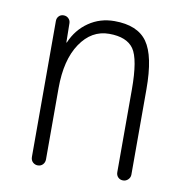

<svg xmlns="http://www.w3.org/2000/svg" viewBox="-65 -593 631 655"><g transform="rotate(10 250.0 -265.0)"><path d="M107.4 0Q97.7 0 90.3 -6.8Q83 -13.7 83 -25.4V-496.1Q83 -505.9 89.4 -512.7Q95.7 -519.5 106 -519.5Q116.2 -519.5 123 -512.7Q129.9 -505.9 129.9 -496.1L130.9 -430.7Q130.9 -429.7 131.8 -429.7Q132.8 -429.7 132.8 -430.7Q152.3 -476.6 191.4 -503.4Q230.5 -530.3 280.3 -530.3Q360.4 -530.3 394 -482.9Q427.7 -435.5 427.7 -320.3V-24.4Q427.7 -14.6 420.4 -7.3Q413.1 0 402.8 0Q392.6 0 385.7 -6.8Q378.9 -13.7 378.9 -24.4V-310.5Q378.9 -416 355 -450.2Q331.1 -484.4 270 -484.4Q209 -484.4 170.4 -427.2Q131.8 -370.1 131.8 -271.5V-25.4Q131.8 -14.6 125 -7.3Q118.2 0 107.4 0Z"/></g></svg>

Font: Rounded-X Mgen+ 1m light
Style: Regular
Weight: 200
Designer: [Source Han Sans]
Ryoko NISHIZUKA  (kana & ideographs); Paul D. Hunt (Latin, Greek & Cyrillic); Wenlong ZHANG  (bopomofo
Version: Version 1.059.20150602